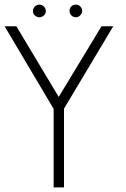

<svg xmlns="http://www.w3.org/2000/svg" viewBox="-20 -814 546 834"><path d="M0 -700 213 -341V0H258V-342L472 -700H421L235 -393L51 -700ZM151 -794C136 -794 123 -781 123 -766C123 -751 136 -739 151 -739C166 -739 179 -751 179 -766C179 -781 166 -794 151 -794ZM309 -794C294 -794 282 -782 282 -767C282 -752 294 -739 309 -739C324 -739 337 -752 337 -767C337 -782 324 -794 309 -794Z"/></svg>

Font: Advent Pro
Style: Light
Weight: 300
Designer: Andreas Kalpakidis
Foundry: Andreas Kalpakidis
Version: Version 2.002 2007